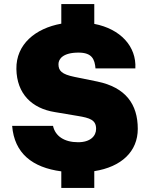

<svg xmlns="http://www.w3.org/2000/svg" viewBox="-20 -842 741 949"><path d="M661 -205C661 -327 601 -410 461 -439L348 -462C285 -475 269 -492 269 -525C269 -551 292 -582 368 -582C436 -582 448 -548 452 -504H649C655 -612 576 -699 446 -724V-822H283V-725C155 -702 59 -623 61 -501C63 -378 138 -306 251 -288L364 -269C425 -259 455 -249 455 -205C455 -170 427 -139 366 -139C298 -139 253 -169 242 -220H40C51 -84 140 -14 283 5V87H446V4C580 -17 661 -93 661 -205Z"/></svg>

Font: United Sans Black
Style: Regular
Weight: 900
Designer: Pablo Impallari, Rodrigo Fuenzalida (Modified by Dan O. Williams)
Version: Version 1.000;PS 001.000;hotconv 1.0.88;makeotf.lib2.5.64775